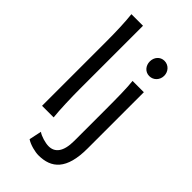

<svg xmlns="http://www.w3.org/2000/svg" viewBox="-303 -861 1172 1172"><g transform="rotate(45 283.0 -275.5)"><path d="M183.1 -781.2H83C89.4 -725.1 92.8 -646.5 92.8 -551.8V0H192.9C186.5 -53.2 183.1 -168.9 183.1 -231.9ZM473.6 -498H376C382.3 -446.8 383.3 -354 383.3 -258.8V12.2C383.3 108.4 347.7 146.5 295.4 146.5C268.1 146.5 221.7 133.3 200.2 117.2L183.1 197.8C212.4 217.8 263.2 229.5 290.5 229.5C401.9 229.5 473.6 169.9 473.6 -12.2ZM366.2 -656.7C366.2 -620.6 391.1 -590.8 427.2 -590.8C463.9 -590.8 490.7 -620.6 490.7 -656.7C490.7 -692.9 463.9 -722.7 427.2 -722.7C391.1 -722.7 366.2 -692.9 366.2 -656.7Z"/></g></svg>

Font: Andika
Style: Regular
Weight: 400
Designer: Victor Gaultney, Annie Olsen, Julie Remington, Don Collingsworth, Eric Hays
Foundry: SIL International
Version: Version 1.000